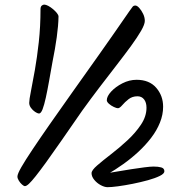

<svg xmlns="http://www.w3.org/2000/svg" viewBox="-20 -782 826 821"><path d="M204.4 -517.1Q197 -475.1 189.9 -435.7Q182.9 -396.3 176 -364.8Q169.1 -333.2 162.1 -314.9Q155 -296.5 146.5 -296.5Q139.8 -297.1 129.9 -303.7Q120 -310.3 112.4 -320.7Q104.9 -331.1 104.9 -342.2Q104.9 -355.6 112.2 -391.8Q119.5 -428 129 -481.9Q138.5 -535.8 145.9 -602.2Q153.2 -668.7 153.2 -742.3Q153.2 -753.3 158.4 -757.8Q163.6 -762.3 169 -762.3Q176.1 -762.3 186.4 -756.9Q196.7 -751.4 206.9 -742.8Q217 -734.2 223.6 -725.8Q230.2 -717.3 230.2 -711.3Q229.6 -672.7 222.7 -622.9Q215.8 -573.1 204.4 -517.1ZM484.3 -319.2Q478.3 -319.2 466.6 -324.7Q455 -330.1 445.9 -338.2Q436.7 -346.4 436.7 -353.4Q436.7 -370.2 455.4 -390.5Q474 -410.7 503.5 -425.8Q533.1 -440.8 564 -440.8Q618.3 -440.8 647.9 -406.8Q677.5 -372.7 677.5 -325.7Q677.5 -291.3 663.9 -257.7Q650.4 -224 626.5 -192.8Q602.6 -161.6 572.2 -133.3Q541.7 -105 507.2 -80.4Q472.7 -55.9 438.4 -36L433.3 -40.6Q452.3 -43.6 481.2 -48.6Q510.1 -53.6 540.9 -58.4Q571.8 -63.2 597.5 -66.5Q623.3 -69.8 637 -69.8Q656.3 -69.8 669.6 -66.1Q682.9 -62.3 682.9 -49.6Q682.9 -39.5 663.4 -29.8Q643.8 -20.1 613 -11.5Q582.1 -3 547.9 3.9Q513.6 10.7 484.7 14.6Q455.8 18.4 440.1 18.4Q427 18.4 410.7 9.7Q394.4 0.9 383 -13.1Q371.5 -27.1 371.5 -41.5Q371.5 -53.8 395.4 -74.5Q419.2 -95.2 454.3 -122.2Q489.5 -149.2 524.1 -181.2Q558.8 -213.2 582.6 -248.7Q606.4 -284.2 606.4 -321.3Q606.4 -343.7 596.1 -357Q585.7 -370.3 567.9 -370.3Q545.6 -370.3 529.7 -357.8Q513.8 -345.3 502.7 -332.2Q491.6 -319.2 484.3 -319.2ZM86.6 13.9Q81.9 13.9 74.3 7.2Q66.6 0.5 60.6 -9.3Q54.5 -19 54.5 -27.2Q54.5 -38 71.2 -67.2Q88 -96.4 118.7 -142.3Q149.3 -188.2 192.4 -250Q235.5 -311.8 288.9 -386.9Q342.3 -461.9 404 -549Q465.6 -636 532.8 -733.6Q542.7 -747.3 546.8 -752.8Q550.8 -758.3 558.8 -758.3Q566.3 -758.3 575.6 -747.9Q585 -737.4 592.1 -722.6Q599.2 -707.8 599.2 -692.6Q599.2 -677.9 583.4 -650.4Q567.5 -622.9 540.5 -585.7Q513.4 -548.5 478.7 -503.7Q443.9 -458.9 406.1 -409.4Q368.3 -359.9 331.2 -308.4Q279.9 -234.4 242.2 -180Q204.4 -125.5 177.5 -88.4Q150.5 -51.3 132.5 -28.6Q114.4 -5.9 103.7 4Q93 13.9 86.6 13.9Z"/></svg>

Font: Kalam Variable Light
Style: Regular
Weight: 300
Designer: Lipi Raval, Jonny Pinhorn
Foundry: Indian Type Foundry
Version: Version 3.000